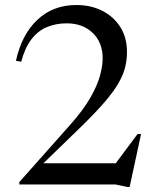

<svg xmlns="http://www.w3.org/2000/svg" viewBox="-20 -735 629 765"><path d="M426 -64 528 -201H542L496.5 10H487.5L440 0H57V-9.5L259 -237Q311 -295.5 339 -344Q367 -392.5 378 -432Q389 -471.5 389 -502.5Q389 -566 349.2 -604Q309.5 -642 245.5 -642Q203.5 -642 167.8 -627.5Q132 -613 105.8 -579.2Q79.5 -545.5 64.5 -489L43.5 -493Q66.5 -597.5 129 -656.2Q191.5 -715 284 -715Q343 -715 388.5 -691.5Q434 -668 460 -626.2Q486 -584.5 486 -527.5Q486 -496 478.2 -465.5Q470.5 -435 450.5 -401Q430.5 -367 394 -325Q357.5 -283 300.5 -227.5L119.5 -52L133.5 -84.5H452.5Z"/></svg>

Font: Newsreader 60pt
Style: Regular
Weight: 400
Designer: Hugues Gentile
Foundry: Production Type
Version: Version 1.003